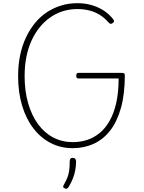

<svg xmlns="http://www.w3.org/2000/svg" viewBox="-20 -914 905 1209"><path d="M438 19Q362 19 299 -13.5Q236 -46 190 -106Q144 -166 119 -249.5Q94 -333 94 -435Q94 -504 106.5 -565Q119 -626 143 -677Q167 -728 200 -768.5Q233 -809 274.5 -836.5Q316 -864 364.5 -879Q413 -894 468 -894Q513 -894 553 -883Q593 -872 628.5 -850.5Q664 -829 691 -795Q698 -787 698 -781Q698 -775 690 -769Q682 -763 676 -764Q670 -765 662 -774Q637 -803 606.5 -821.5Q576 -840 541 -848.5Q506 -857 468 -857Q419 -857 376 -843.5Q333 -830 296 -804Q259 -778 229.5 -741.5Q200 -705 178.5 -658Q157 -611 146 -555Q135 -499 135 -435Q135 -341 157 -264.5Q179 -188 219 -133Q259 -78 315 -48.5Q371 -19 438 -19Q484 -19 526 -32Q568 -45 604.5 -74Q641 -103 668.5 -150Q696 -197 711.5 -264Q727 -331 727 -420H472Q467 -420 463.5 -424Q460 -428 460 -437Q460 -447 463.5 -451Q467 -455 472 -455H747Q758 -455 762 -451.5Q766 -448 766 -440Q766 -321 741.5 -234Q717 -147 673 -91Q629 -35 569 -8Q509 19 438 19ZM388 272Q378 268 377.5 262.5Q377 257 384 246Q397 222 404.5 203.5Q412 185 415.5 161.5Q419 138 419 101Q419 93 423 86.5Q427 80 438 80Q449 80 454 86.5Q459 93 459 101Q459 129 454 157Q449 185 438.5 211Q428 237 413 262Q408 269 402.5 273Q397 277 388 272Z"/></svg>

Font: Playwrite HR Lijeva Thin
Style: Regular
Weight: 250
Designer: Veronika Burian, José Scaglione
Foundry: TypeTogether
Version: Version 1.002